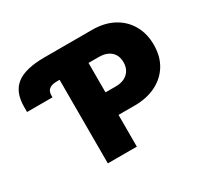

<svg xmlns="http://www.w3.org/2000/svg" viewBox="-150 -929 1190 1131"><g transform="rotate(-30 445.5 -364.0)"><path d="M20.5 -500V-535.2Q20.5 -635.7 80.3 -681.6Q140.1 -727.5 270.5 -727.5H594.7Q675.8 -727.5 736.6 -695.6Q797.4 -663.6 831.3 -605.5Q865.2 -547.4 865.2 -469.7Q865.2 -391.6 830.6 -334.7Q795.9 -277.8 733.4 -246.8Q670.9 -215.8 587.9 -215.8H478.5V0H281.2V-568.4H262.7Q193.4 -568.4 193.4 -513.7V-500ZM478.5 -369.1H547.9Q600.1 -369.1 629.6 -396.5Q659.2 -423.8 659.2 -469.7Q659.2 -517.1 629.6 -543.2Q600.1 -569.3 547.9 -569.3H478.5Z"/></g></svg>

Font: Inter Black
Style: Regular
Weight: 900
Designer: Rasmus Andersson
Foundry: rsms
Version: Version 4.000;git-a52131595